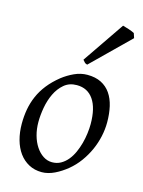

<svg xmlns="http://www.w3.org/2000/svg" viewBox="-112 -779 646 865"><g transform="rotate(15 211.0 -346.0)"><path d="M326.2 -246.1Q326.2 -320.8 298.8 -360.4Q271.5 -399.9 221.2 -399.9Q186 -399.9 162.1 -379.6Q138.2 -359.4 123.5 -328.6Q108.9 -297.9 102.5 -262Q96.2 -226.1 96.2 -194.8Q96.2 -162.1 104.2 -133.1Q112.3 -104 126.7 -82.3Q141.1 -60.5 160.4 -47.9Q179.7 -35.2 202.1 -35.2Q224.6 -35.2 242.4 -45.2Q260.3 -55.2 274.2 -72Q288.1 -88.9 297.9 -110.6Q307.6 -132.3 314 -155.8Q320.3 -179.2 323.2 -202.6Q326.2 -226.1 326.2 -246.1ZM396 -272.9Q396 -240.2 388.7 -206.8Q381.3 -173.3 367.2 -141.8Q353 -110.4 332.3 -81.8Q311.5 -53.2 284.2 -30.8Q271.5 -20.5 257.3 -11.2Q243.2 -2 228.5 5.1Q213.9 12.2 198.7 16.1Q183.6 20 168.9 20Q134.8 20 108.2 5.6Q81.5 -8.8 63.2 -33.9Q44.9 -59.1 35.4 -93.5Q25.9 -127.9 25.9 -168Q25.9 -203.1 31.7 -235.6Q37.6 -268.1 50.8 -298.3Q64 -328.6 85.9 -356.4Q107.9 -384.3 140.1 -410.2Q165 -429.7 194.8 -443.4Q224.6 -457 254.9 -457Q293 -457 319.8 -443.4Q346.7 -429.7 363.5 -405.3Q380.4 -380.9 388.2 -347.2Q396 -313.5 396 -272.9ZM415 -670.9 241.7 -501Q233.9 -502.9 230.2 -506.3Q226.6 -509.8 219.7 -518.1L352.5 -712.4Q357.4 -710.9 365 -708.7Q372.6 -706.5 380.9 -703.9Q389.2 -701.2 396.5 -698.2Q403.8 -695.3 407.7 -692.9Z"/></g></svg>

Font: Gentium Plus
Style: Italic
Weight: 400
Italic angle: -8°
Designer: J. Victor Gaultney, Annie Olsen, Iska Routamaa
Foundry: SIL International
Version: Version 1.510